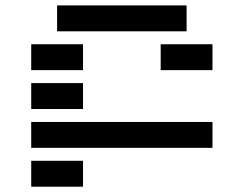

<svg xmlns="http://www.w3.org/2000/svg" viewBox="-20 -704 919 724"><path d="M683.6 -683.6V-585.9H195.3V-683.6ZM293 -97.7V0H97.7V-97.7ZM97.7 -146.5V-244.1H781.2V-146.5ZM293 -390.6V-293H97.7V-390.6ZM781.2 -537.1V-439.5H585.9V-537.1ZM293 -537.1V-439.5H97.7V-537.1Z"/></svg>

Font: Trigram
Style: Regular
Weight: 400
Designer: GGBotNet
Foundry: GGBotNet
Version: 1.05